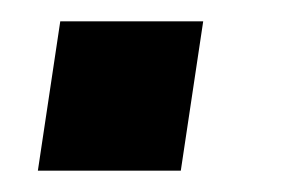

<svg xmlns="http://www.w3.org/2000/svg" viewBox="-20 -160 288 180"><path d="M15.5 0 36.5 -140H170.5L149.5 0Z"/></svg>

Font: Public Sans Thin SemiBold
Style: Italic
Weight: 600
Italic angle: -8°
Version: Version 2.001